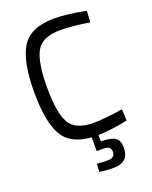

<svg xmlns="http://www.w3.org/2000/svg" viewBox="-167 -796 872 1102"><g transform="rotate(-20 268.5 -244.5)"><path d="M426 127Q426 217 332 217Q312 217 290.5 215.5Q269 214 258 212L246 210L249 162Q288 165 315 165Q359 165 359 127Q359 93 315 93H273V9Q144 0 97.5 -85Q51 -170 51 -346Q51 -534 104.5 -620Q158 -706 304 -706Q344 -706 392 -700Q440 -694 468 -688L495 -683L491 -614Q382 -631 312 -631Q202 -631 166 -566Q130 -501 130 -346Q130 -193 166 -129Q202 -65 314 -65Q342 -65 386 -69.5Q430 -74 460 -78L491 -83L494 -13Q392 8 314 10V49Q373 49 399.5 65Q426 81 426 127Z"/></g></svg>

Font: TitilliumText22L Rg
Style: Regular
Weight: 400
Designer: Campivisivi
Foundry: Campivisivi
Version: 1.000